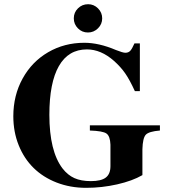

<svg xmlns="http://www.w3.org/2000/svg" viewBox="-20 -882 818 921"><path d="M402.8 -861.8Q430.2 -861.8 450.2 -841.8Q470.2 -821.8 470.2 -793.9Q470.2 -766.1 450 -746.1Q429.7 -726.1 401.9 -726.1Q373.5 -726.1 353.8 -746.1Q334 -766.1 334 -793.9Q334 -822.3 354 -842Q374 -861.8 402.8 -861.8ZM747.1 -280.8V-255.9Q693.8 -251.5 679.2 -235.6Q664.6 -219.7 663.1 -166V-42Q615.2 -14.2 542 2.4Q468.8 19 393.1 19Q316.9 19 251.7 -6.3Q186.5 -31.7 140.9 -76.7Q95.2 -121.6 69.6 -185.5Q43.9 -249.5 43.9 -324.2Q43.9 -424.3 88.4 -505.1Q132.8 -585.9 210.7 -631.3Q288.6 -676.8 384.8 -676.8Q454.6 -676.8 536.1 -642.1Q569.3 -628.9 581.1 -628.9Q595.7 -628.9 604.5 -637.9Q613.3 -647 625 -673.8H650.9V-444.8H627Q601.6 -500 580.3 -530.5Q559.1 -561 526.9 -589.8Q464.4 -645 397 -645Q308.1 -645 262.5 -565.2Q216.8 -485.4 216.8 -331.1Q216.8 -157.2 279.8 -74.2Q304.7 -42 336.9 -27.6Q369.1 -13.2 416 -13.2Q465.3 -13.2 487.5 -30.3Q509.8 -47.4 509.8 -85V-188Q508.3 -229 490.7 -241.5Q473.1 -253.9 411.1 -255.9V-280.8Z"/></svg>

Font: Accordance
Style: Bold
Weight: 700
Version: Version 1.2 (build January 31, 2020) Miklal Software Solutio